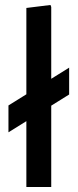

<svg xmlns="http://www.w3.org/2000/svg" viewBox="-20 -752 312 772"><path d="M14 -220V-328L258 -480V-372ZM86 0V-720L183 -732L186 -724V0Z"/></svg>

Font: Fustat SemiBold
Style: Regular
Weight: 600
Designer: Mohamed Gaber, Khaled Hosny, Laura Garcia Mut
Foundry: Kief Type Foundry, Alif Type Foundry, Hard Type Foundry
Version: Version 1.007